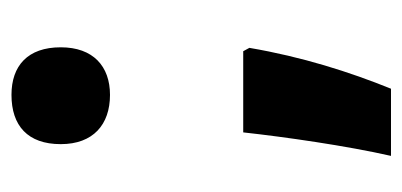

<svg xmlns="http://www.w3.org/2000/svg" viewBox="-208 -366 718 343"><g transform="rotate(-90 151.5 -195.0)"><path d="M65 -446C65 -388 100 -358 153 -358C204 -358 238 -388 238 -446C238 -505 205 -534 153 -534C98 -534 65 -505 65 -446ZM231 -120H86C78 -47 62 65 44 144H164C194 70 221 -15 237 -109Z"/></g></svg>

Font: Noto Sans Sinhala UI Condensed ExtraBold
Style: Regular
Weight: 800
Width: 3
Designer: Jelle Bosma - Monotype Design Team
Foundry: Monotype Imaging Inc.
Version: Version 2.006